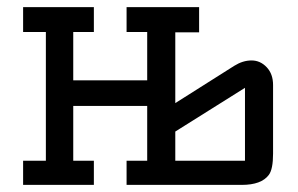

<svg xmlns="http://www.w3.org/2000/svg" viewBox="-20 -520 838 540"><path d="M336 -68H394V-222H186V-68H244V0H45V-68H109V-430H45V-500H244V-430H186V-294H394V-430H336V-500H540V-429H473V-230L639 -335Q663 -350 687.5 -350Q712 -350 730 -331Q748 -312 748 -281V-88Q748 -44 736 -28Q715 0 660 0H336ZM669 -273 473 -150V-68H669Z"/></svg>

Font: Kelly Slab
Style: Regular
Weight: 400
Designer: Denis Masharov
Foundry: Denis Masharov
Version: Version 1.001